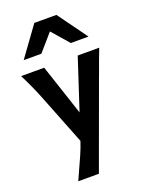

<svg xmlns="http://www.w3.org/2000/svg" viewBox="-184 -869 910 1196"><g transform="rotate(-20 271.0 -270.5)"><path d="M274.4 -161.1 384.8 -498H527.3Q499.5 -426.3 476.1 -360.4Q469.7 -342.8 462.9 -325.2L256.8 239.3H120.1L138.2 199.2Q167.5 135.7 186.5 92Q205.6 48.3 218.8 7.8V7.3L87.9 -324.7Q59.6 -397.5 9.8 -498H162.6ZM58.6 -585.9 200.2 -781.2H346.7L488.3 -585.9H371.1L273.4 -698.2L175.8 -585.9Z"/></g></svg>

Font: Lesson One
Style: Bold
Weight: 700
Designer: But Ko, Victor Gaultney, Annie Olsen, Julie Remington, Don Collingsworth, Eric Hays, Becca Hirsbrunner
Version: Version 1.100